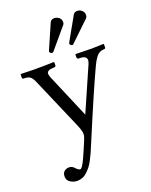

<svg xmlns="http://www.w3.org/2000/svg" viewBox="-162 -743 833 1059"><g transform="rotate(-20 254.5 -213.5)"><path d="M208 -409.7Q208 -406.2 204.6 -404.1Q201.2 -401.9 197.3 -401.9Q154.3 -401.9 154.3 -379.9Q154.3 -371.1 160.2 -356.9L270 -98.6L381.3 -352.5Q387.7 -366.7 387.7 -376.5Q387.7 -401.9 346.2 -401.9H341.8Q338.4 -401.9 335.2 -404.3Q332 -406.7 332 -409.2V-427.7L334 -430.7Q393.1 -428.7 428.2 -428.7L497.1 -430.7L499.5 -428.7V-409.7Q499.5 -401.9 488.8 -401.9Q475.6 -401.9 464.4 -396Q453.1 -390.1 444.1 -378.2Q435.1 -366.2 429.9 -357.2Q424.8 -348.1 418 -334Q362.8 -217.3 240.7 74.2Q231 97.7 224.9 111.1Q218.8 124.5 208 145.8Q197.3 167 187.5 179.4Q177.7 191.9 164.6 204.8Q151.4 217.8 136.2 223.9Q121.1 230 104 230Q84.5 230 65.2 218.5Q45.9 207 45.9 183.1Q45.9 163.1 57.9 153.6Q69.8 144 84.5 144Q103.5 144 115.2 157.7Q130.4 175.3 141.6 175.3Q147 175.3 155.8 162.4Q164.6 149.4 176.5 123Q188.5 96.7 196.3 78.1Q204.1 59.6 217.3 28.3Q224.6 11.7 224.6 -2.9Q224.6 -20.5 208 -59.6L81.5 -352.5Q69.8 -381.8 57.9 -391.8Q45.9 -401.9 20.5 -401.9Q10.7 -401.9 10.7 -409.2V-428.7L13.2 -430.7Q58.6 -428.7 87.4 -428.7Q169.4 -428.7 206.1 -430.7L208 -427.7ZM448.2 -642.6Q461.9 -631.8 461.9 -614.7Q461.9 -602.5 455.1 -595.7L340.8 -486.3Q338.9 -483.4 335 -483.4Q330.6 -483.4 325.7 -487.3Q320.8 -491.2 320.8 -497.1Q320.8 -500 321.8 -501L399.9 -639.6Q406.7 -651.4 423.8 -651.4Q437.5 -651.4 448.2 -642.6ZM313.5 -650.4Q330.1 -640.1 330.1 -620.6Q330.1 -610.8 324.7 -605L222.7 -483.9Q219.7 -481 215.3 -481Q210.4 -481 205.8 -484.6Q201.2 -488.3 201.2 -493.7Q201.2 -496.1 201.7 -497.1L265.6 -643.1Q272 -657.2 292 -657.2Q302.2 -657.2 313.5 -650.4Z"/></g></svg>

Font: Libertinage
Style: l
Weight: 400
Designer: OSP
Foundry: OSP
Version: Version 1.0; 2008; OFL relea